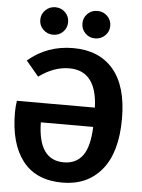

<svg xmlns="http://www.w3.org/2000/svg" viewBox="-61 -966 764 1030"><g transform="rotate(5 321.0 -451.0)"><path d="M195 -770Q164 -770 142 -791.5Q120 -813 120 -844Q120 -875 142 -896.5Q164 -918 195 -918Q227 -918 248.5 -896.5Q270 -875 270 -844Q270 -813 248.5 -791.5Q227 -770 195 -770ZM421 -770Q390 -770 368.5 -791.5Q347 -813 347 -844Q347 -875 368.5 -896.5Q390 -918 421 -918Q453 -918 475 -896.5Q497 -875 497 -844Q497 -813 475 -791.5Q453 -770 421 -770ZM603 -353Q603 -172 525.5 -78Q448 16 314 16Q172 16 100 -76.5Q28 -169 28 -337Q28 -368 33 -400H453Q446 -598 298 -598Q216 -598 135 -539L67 -620Q170 -708 310 -708Q450 -708 526.5 -618Q603 -528 603 -353ZM312 -93Q378 -93 413.5 -141Q449 -189 453 -296H171Q174 -93 312 -93Z"/></g></svg>

Font: FiraGO SemiBold
Style: Regular
Weight: 600
Designer: bBox Type
Foundry: bBox Type GmbH
Version: Version 1.001;PS 001.001;hotconv 1.0.88;makeotf.lib2.5.64775